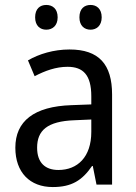

<svg xmlns="http://www.w3.org/2000/svg" viewBox="-20 -746 548 776"><path d="M122 -676C122 -642 142 -626 167 -626C192 -626 213 -642 213 -676C213 -711 192 -726 167 -726C142 -726 122 -711 122 -676ZM301 -676C301 -642 321 -626 346 -626C370 -626 391 -642 391 -676C391 -711 370 -726 346 -726C321 -726 301 -711 301 -676ZM261 -546C197 -546 138 -528 93 -502L120 -438C162 -460 206 -476 253 -476C316 -476 349 -443 349 -357V-324L269 -321C117 -316 42 -256 42 -149C42 -49 101 10 193 10C270 10 312 -17 352 -75H355L370 0H433V-364C433 -486 380 -546 261 -546ZM281 -260 349 -263V-213C349 -111 293 -59 216 -59C164 -59 130 -87 130 -149C130 -218 170 -256 281 -260Z"/></svg>

Font: Noto Sans Arabic UI SmCn
Style: Regular
Weight: 400
Width: 4
Designer: Monotype Design Team, Nadine Chahine and Nizar Qandah
Foundry: Monotype Imaging Inc.
Version: Version 2.010